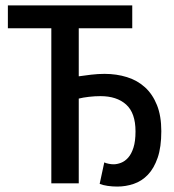

<svg xmlns="http://www.w3.org/2000/svg" viewBox="-20 -675 640 707"><path d="M412 12Q394 12 376.5 9.5Q359 7 347 2L364 -77Q370 -74 380 -72Q390 -70 398 -70Q411 -70 425.5 -75.5Q440 -81 452 -94.5Q464 -108 471.5 -131.5Q479 -155 479 -191Q479 -259 444.5 -290Q410 -321 350 -321Q329 -321 307.5 -318.5Q286 -316 270 -312V0H169V-571H9V-655H467V-571H270V-394Q290 -397 315.5 -400Q341 -403 365 -403Q409 -403 447.5 -391Q486 -379 514 -353.5Q542 -328 558 -288Q574 -248 574 -192Q574 -133 560.5 -94Q547 -55 524.5 -31.5Q502 -8 472.5 2Q443 12 412 12Z"/></svg>

Font: Source Code Pro Medium
Style: Regular
Weight: 500
Monospace: yes
Designer: Paul D. Hunt, Teo Tuominen
Foundry: Adobe Systems Incorporated
Version: Version 2.030;PS 1.000;hotconv 16.6.51;makeotf.lib2.5.65220